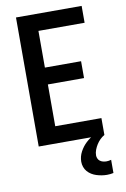

<svg xmlns="http://www.w3.org/2000/svg" viewBox="-103 -794 705 1077"><g transform="rotate(-10 250.0 -256.0)"><path d="M67 0V-735H441V-639H178V-430H384V-334H178V-96H441V0ZM417 223Q402 223 387 220.5Q372 218 357.5 213.5Q343 209 330 201Q317 193 307 181.5Q297 170 292 155.5Q287 141 287 126Q287 96 301.5 69Q316 42 337.5 22Q359 2 385.5 -12Q412 -26 441 -33V0Q427 8 415.5 19.5Q404 31 395.5 44.5Q387 58 381 73.5Q375 89 375 105Q375 114 379 123Q383 132 390.5 137.5Q398 143 407.5 145.5Q417 148 427 148Q433 148 440 147Q447 146 454 144V219Q445 221 435.5 222Q426 223 417 223Z"/></g></svg>

Font: Iosevka Custom
Style: Bold
Weight: 700
Monospace: yes
Designer: Belleve Invis
Foundry: Belleve Invis
Version: Version 30.3.3; ttfautohint (v1.8.3)